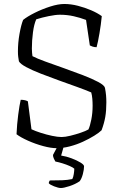

<svg xmlns="http://www.w3.org/2000/svg" viewBox="-20 -744 613 964"><path d="M264 0Q236 0 197 -10.5Q158 -21 121 -37.5Q84 -54 63 -70Q65 -119 71.5 -168.5Q78 -218 84 -243Q97 -243 106.5 -240.5Q116 -238 120 -235L138 -95Q157 -86 185 -77Q213 -68 241.5 -62Q270 -56 289 -56Q307 -56 333.5 -62.5Q360 -69 385 -77.5Q410 -86 424 -94Q432 -111 438.5 -144Q445 -177 445 -213Q445 -231 443.5 -248.5Q442 -266 438 -280Q410 -292 367 -307.5Q324 -323 276.5 -340Q229 -357 185.5 -374Q142 -391 112 -407Q82 -423 75 -436Q73 -447 71.5 -458.5Q70 -470 70 -486Q70 -530 78 -574.5Q86 -619 96 -644Q117 -661 154 -679.5Q191 -698 231.5 -711Q272 -724 303 -724Q336 -724 371 -715Q406 -706 437.5 -692.5Q469 -679 491 -663Q487 -621 479.5 -577Q472 -533 465 -507Q453 -507 443.5 -510.5Q434 -514 431 -516L412 -644Q383 -655 350 -662.5Q317 -670 281 -670Q259 -670 224.5 -663Q190 -656 162 -647Q151 -623 145.5 -581.5Q140 -540 140 -500Q140 -488 141 -479Q142 -470 143 -462Q166 -450 209 -434.5Q252 -419 301.5 -401.5Q351 -384 396.5 -366.5Q442 -349 473 -332.5Q504 -316 507 -303Q511 -282 512.5 -265Q514 -248 514 -230Q514 -188 508.5 -156.5Q503 -125 490 -90Q478 -78 453 -62.5Q428 -47 396.5 -32.5Q365 -18 330.5 -9Q296 0 264 0ZM286 200Q273 200 251.5 191.5Q230 183 225 176Q225 171 227 167.5Q229 164 230 162Q266 162 292.5 161Q319 160 343 155Q348 146 350.5 129.5Q353 113 353 103Q347 97 330 89.5Q313 82 293.5 76Q274 70 258 67Q255 62 250.5 52.5Q246 43 246 34Q255 17 266 -3.5Q277 -24 284 -37H308L287 37Q313 41 339.5 51Q366 61 384 72Q402 83 402 91Q402 107 396 130Q390 153 380 166Q358 181 329 190.5Q300 200 286 200Z"/></svg>

Font: Texturina 72pt ExtraLight
Style: Regular
Weight: 200
Designer: Guillermo Torres Carreño
Foundry: Omnibus-Type
Version: Version 1.002; ttfautohint (v1.8.3)